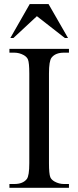

<svg xmlns="http://www.w3.org/2000/svg" viewBox="-20 -895 373 915"><path d="M308.6 -18.1V0H24.9V-18.1H48.3Q89.4 -18.1 107.9 -42Q119.6 -57.6 119.6 -117.2V-544.9Q119.6 -595.2 113.3 -611.3Q108.4 -623.5 93.3 -632.3Q71.8 -644 48.3 -644H24.9V-662.1H308.6V-644H284.7Q244.1 -644 225.6 -620.1Q213.4 -604.5 213.4 -544.9V-117.2Q213.4 -66.9 219.7 -50.8Q224.6 -38.6 240.2 -29.8Q261.2 -18.1 284.7 -18.1ZM121.6 -875.5H211.4L304.2 -713.9H289.1L155.8 -817.9L43.9 -713.9H29.3Z"/></svg>

Font: Jameel Khushkhat-L
Style: Regular
Weight: 400
Version: Version 3.5